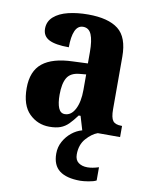

<svg xmlns="http://www.w3.org/2000/svg" viewBox="-87 -613 716 915"><g transform="rotate(10 270.5 -155.5)"><path d="M175 10Q118 10 77.5 -30Q37 -70 37 -153Q37 -235 85.5 -274Q134 -313 232 -316L304 -319V-374Q304 -430 292 -458.5Q280 -487 252 -487Q226 -487 213.5 -459Q201 -431 201 -379Q136 -379 105 -395Q74 -411 74 -447Q74 -482 100 -505Q126 -528 169.5 -538.5Q213 -549 265 -549Q363 -549 411.5 -511Q460 -473 460 -379V-125Q460 -84 471.5 -69Q483 -54 513 -54H516V0H333L313 -67H304Q284 -40 267 -23Q250 -6 228.5 2Q207 10 175 10ZM237 -62Q268 -62 286.5 -97.5Q305 -133 305 -191V-266L273 -263Q230 -259 213.5 -231Q197 -203 197 -149Q197 -108 206.5 -85Q216 -62 237 -62ZM365 238Q298 238 264 212Q230 186 230 130Q230 98 245 71Q260 44 283 25.5Q306 7 332 0H408Q380 10 353.5 40Q327 70 327 117Q327 144 344 156.5Q361 169 387 169Q411 169 442 159V223Q429 230 404 234Q379 238 365 238Z"/></g></svg>

Font: Noto Serif Ethiopic Condensed ExtraBold
Style: Regular
Weight: 800
Width: 3
Designer: Monotype Design Team
Foundry: Monotype Imaging Inc.
Version: Version 2.102; ttfautohint (v1.8.4.7-5d5b)